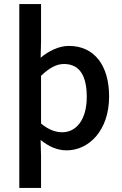

<svg xmlns="http://www.w3.org/2000/svg" viewBox="-20 -728 602 945"><path d="M75 -708V197H182V40L180 -39C220 -7 261 12 308 12C417 12 517 -85 517 -253C517 -404 446 -502 319 -502C269 -502 220 -477 180 -444L182 -522V-708ZM407 -251C407 -138 355 -77 286 -77C256 -77 220 -88 182 -120V-355C223 -394 258 -413 295 -413C374 -413 407 -352 407 -251Z"/></svg>

Font: Cambridge Sans Medium
Style: Regular
Weight: 500
Version: Version 2.020;PS 002.020;hotconv 1.0.88;makeotf.lib2.5.64775